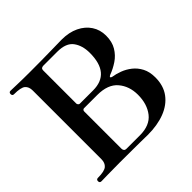

<svg xmlns="http://www.w3.org/2000/svg" viewBox="-178 -906 1086 1086"><g transform="rotate(-45 365.0 -363.0)"><path d="M46 0Q32 0 32 -14Q32 -28 46 -28Q98 -28 116 -43.5Q134 -59 134 -89V-638Q134 -668 116.5 -683Q99 -698 44 -698Q31 -698 31 -712Q31 -726 44 -726Q53 -726 95.5 -724.5Q138 -723 195 -723Q300 -723 366 -724.5Q432 -726 453 -726Q512 -726 555.5 -705Q599 -684 623 -647.5Q647 -611 647 -564Q647 -515 626.5 -481Q606 -447 574 -425.5Q542 -404 507 -391Q497 -387 497 -382Q497 -377 506 -375Q533 -371 562.5 -360Q592 -349 618 -328.5Q644 -308 660.5 -276.5Q677 -245 677 -200Q677 -134 644 -89.5Q611 -45 552.5 -22.5Q494 0 416 0Q405 0 392 -0.5Q379 -1 356.5 -1Q334 -1 295 -1.5Q256 -2 193 -2Q135 -2 95.5 -1Q56 0 46 0ZM278 -30H383Q463 -30 500.5 -78Q538 -126 538 -200Q538 -269 498.5 -315.5Q459 -362 374 -362H268Q263 -362 259.5 -358Q256 -354 256 -349V-51Q256 -42 260.5 -36Q265 -30 278 -30ZM269 -397H376Q513 -397 513 -560Q513 -619 485 -657Q457 -695 387 -695H276Q269 -695 262.5 -691.5Q256 -688 256 -674V-411Q256 -407 260 -402Q264 -397 269 -397Z"/></g></svg>

Font: Zen Old Mincho Black
Style: Regular
Weight: 900
Designer: Yoshimichi Ohira
Foundry: Positype
Version: Version 1.001